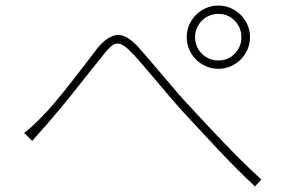

<svg xmlns="http://www.w3.org/2000/svg" viewBox="-20 -714 1040 692"><path d="M653 -580Q653 -556 662 -535.5Q671 -515 686.5 -499.5Q702 -484 722.5 -475Q743 -466 767 -466Q790 -466 811 -475Q832 -484 847.5 -499.5Q863 -515 872 -535.5Q881 -556 881 -580Q881 -604 872 -624.5Q863 -645 847.5 -660.5Q832 -676 811 -685Q790 -694 767 -694Q743 -694 722.5 -685Q702 -676 686.5 -660.5Q671 -645 662 -624.5Q653 -604 653 -580ZM683 -580Q683 -597 689.5 -612.5Q696 -628 707.5 -639.5Q719 -651 734 -657.5Q749 -664 767 -664Q802 -664 826 -639.5Q850 -615 850 -580Q850 -545 826 -520.5Q802 -496 767 -496Q749 -496 734 -502.5Q719 -509 707.5 -520.5Q696 -532 689.5 -547.5Q683 -563 683 -580ZM67 -235 96 -206Q106 -217 120.5 -234Q135 -251 149 -266Q170 -290 197.5 -323Q225 -356 252.5 -391Q280 -426 306.5 -459Q333 -492 353 -517Q367 -535 378.5 -545.5Q390 -556 401.5 -557Q413 -558 426.5 -549Q440 -540 459 -520Q476 -502 498 -476Q520 -450 545 -420.5Q570 -391 596.5 -360Q623 -329 648 -302Q676 -272 707.5 -238Q739 -204 771.5 -169.5Q804 -135 836.5 -102.5Q869 -70 899 -42L922 -67Q891 -95 855.5 -130Q820 -165 786 -200.5Q752 -236 722 -268Q692 -300 671 -323Q645 -350 618.5 -381Q592 -412 566.5 -442Q541 -472 518 -499Q495 -526 477 -546Q433 -593 399 -587.5Q365 -582 331 -540Q311 -514 285 -480Q259 -446 231.5 -411Q204 -376 176.5 -343.5Q149 -311 127 -289Q110 -272 96 -259Q82 -246 67 -235Z"/></svg>

Font: Spoqa Han Sans Neo Thin
Style: Regular
Weight: 100
Designer: [Spoqa Han Sans Neo] Dong-huui Kim  Younghwa Kang  Yujin Lee  [Noto Sans] Ryoko NISHIZUKA  (kana & ideographs); Paul D. 
Foundry: Spoqa (http://www.spoqa-han-sans.com)
Version: Version 1.100;hotconv 1.0.109;makeotfexe 2.5.65596